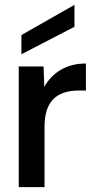

<svg xmlns="http://www.w3.org/2000/svg" viewBox="-20 -769 393 789"><path d="M57 0V-496H159L162 -412Q187 -457 230.5 -482.5Q274 -508 333 -508V-397H304Q233 -397 198 -360.5Q163 -324 163 -249V0ZM68 -546V-625L286 -749V-659Z"/></svg>

Font: Rethink Sans Medium
Style: Regular
Weight: 500
Designer: The Rethink Sans project authors (Hans Thiessen). DM Sans designed by Colophon Foundry.
Foundry: Rethink Communications LLC
Version: Version 1.001